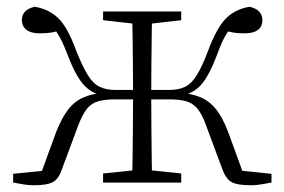

<svg xmlns="http://www.w3.org/2000/svg" viewBox="-20 -542 844 570"><path d="M19 0V-26L137 -38L97 -14L147 -151Q164 -193 182.5 -217Q201 -241 227 -252.5Q253 -264 292 -267L288 -257Q250 -265 226.5 -292.5Q203 -320 180 -381Q165 -420 152.5 -440Q140 -460 121 -479L167 -453Q151 -449 135.5 -446Q120 -443 98 -443Q72 -443 58.5 -453.5Q45 -464 45 -483Q45 -513 83 -522Q125 -515 153 -488Q181 -461 206 -392Q225 -344 241 -318.5Q257 -293 276.5 -284Q296 -275 323 -275H402V-247H324Q292 -247 272 -241.5Q252 -236 238.5 -219.5Q225 -203 212 -169L164 -40Q155 -12 138 -2Q121 8 80 8Q66 8 50.5 5.5Q35 3 19 0ZM786 0Q770 3 754.5 5.5Q739 8 725 8Q683 8 666.5 -2Q650 -12 640 -40L592 -169Q580 -203 566 -219.5Q552 -236 532.5 -241.5Q513 -247 481 -247H402V-275H482Q510 -275 529 -284Q548 -293 564 -318.5Q580 -344 598 -392Q624 -461 651.5 -488Q679 -515 721 -522Q759 -513 759 -482Q759 -463 745.5 -453Q732 -443 706 -443Q684 -443 669 -446Q654 -449 639 -453L683 -479Q664 -460 651.5 -440Q639 -420 625 -381Q602 -320 579 -292.5Q556 -265 516 -257L512 -267Q551 -264 577 -252.5Q603 -241 622 -217Q641 -193 657 -151L707 -14L668 -38L786 -26ZM372 0Q373 -24 373.5 -65.5Q374 -107 374.5 -156.5Q375 -206 375 -253V-270Q375 -310 374.5 -356Q374 -402 373.5 -443Q373 -484 372 -508H432Q431 -484 430.5 -443Q430 -402 429.5 -356Q429 -310 429 -270V-253Q429 -206 429.5 -156.5Q430 -107 430.5 -65.5Q431 -24 432 0ZM286 0V-27L393 -38H413L518 -27V0ZM286 -482V-508H518V-482L413 -470H393Z"/></svg>

Font: Noto Serif SC
Style: Regular
Weight: 200
Designer: Ryoko NISHIZUKA 西塚涼子 (kana & ideographs); Frank Grießhammer (Latin, Greek & Cyrillic); Wenlong ZHANG 张文龙 (bopomofo); San
Foundry: Adobe
Version: Version 2.001;hotconv 1.1.0;makeotfexe 2.6.0